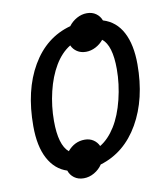

<svg xmlns="http://www.w3.org/2000/svg" viewBox="-84 -775 768 891"><g transform="rotate(-10 300.0 -329.0)"><path d="M575.7 -430.7Q575.7 -267.6 509.5 -152.3Q443.4 -37.1 327.1 -2Q312.5 20 288.8 33.7Q265.1 47.4 239.3 47.4Q212.9 47.4 194.6 33.9Q176.3 20.5 169.4 -1Q112.8 -19 81.3 -77.6Q49.8 -136.2 49.8 -231.4Q49.8 -399.9 116 -513.4Q182.1 -627 299.3 -658.7Q314.5 -679.2 337.4 -691.9Q360.4 -704.6 385.3 -704.6Q410.2 -704.6 428 -691.9Q445.8 -679.2 453.1 -658.7Q514.2 -640.1 544.9 -581.5Q575.7 -522.9 575.7 -430.7ZM477.5 -425.3Q477.5 -537.1 434.1 -570.8Q418.9 -551.8 396.7 -540.3Q374.5 -528.8 351.1 -528.8Q327.1 -528.8 309.6 -540.3Q292 -551.8 283.7 -570.8Q241.2 -544.9 210.9 -494.1Q180.7 -443.4 164.6 -375.7Q148.4 -308.1 148.4 -238.3Q148.4 -125 191.9 -88.4Q225.6 -128.4 273.4 -128.4Q296.9 -128.4 314 -116.9Q331.1 -105.5 339.4 -86.9Q379.9 -111.3 410.9 -160.9Q441.9 -210.4 459.7 -282.7Q477.5 -355 477.5 -425.3Z"/></g></svg>

Font: Cousine
Style: Italic
Weight: 400
Italic angle: -12°
Monospace: yes
Designer: Steve Matteson
Foundry: Monotype Imaging Inc.
Version: Version 1.21